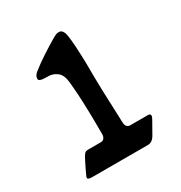

<svg xmlns="http://www.w3.org/2000/svg" viewBox="-151 -740 802 850"><g transform="rotate(-30 249.5 -315.0)"><path d="M77.1 0Q67.9 0 61 -2Q54.2 -3.9 54.2 -8.8Q54.2 -13.2 57.1 -19Q61.5 -29.3 69.6 -46.1Q77.6 -63 86.2 -79.6Q94.7 -96.2 100.6 -104.5Q104.5 -109.9 109.1 -112.3Q113.8 -114.7 123.5 -114.7H186.5Q198.2 -114.7 204.1 -122.8Q210 -130.9 210 -142.1Q210 -212.9 208.7 -261.2Q207.5 -309.6 205.3 -345.7Q203.1 -381.8 199.7 -415Q195.8 -453.1 176 -468.3Q156.2 -483.4 134.8 -483.9Q130.9 -483.9 121.1 -484.4Q111.3 -484.9 107.9 -484.9Q83.5 -486.3 83.5 -498.5Q83.5 -513.2 98.6 -525.9Q127 -548.8 164.8 -573.7Q202.6 -598.6 235.4 -617.7Q246.6 -624.5 253.9 -627.4Q261.2 -630.4 269 -630.4Q292 -630.4 296.9 -591.3Q300.3 -567.9 302 -539.3Q303.7 -510.7 304.7 -485.8Q305.7 -460.9 305.7 -448.2Q305.7 -374 307.6 -310.5Q309.6 -247.1 311.8 -202.9Q314 -158.7 314 -142.1Q315.4 -114.7 337.9 -114.7H427.7Q440.4 -114.7 440.4 -104.5Q440.4 -98.6 433.6 -86.9Q415.5 -55.7 400.1 -27.8Q384.8 0 362.3 0Z"/></g></svg>

Font: David Libre Medium
Style: Regular
Weight: 500
Designer: Ismar David, J. Victor Gaultney, Annie Olsen and Meir Sadan
Foundry: Monotype Imaging Inc. & SIL International
Version: Version 1.100; ttfautohint (v1.8.4.7-5d5b)